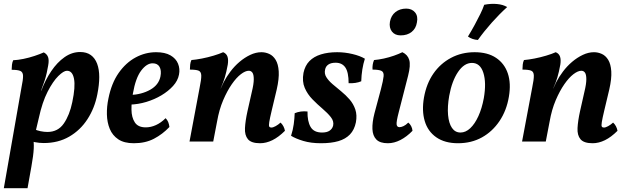

<svg xmlns="http://www.w3.org/2000/svg" viewBox="-20 -740 3277 1004"><path d="M0 244 92 -281Q101 -324 100.5 -343.5Q100 -363 86.5 -369Q73 -375 41 -375Q41 -388 42.5 -401Q44 -414 49 -425Q73 -426 102.5 -432Q132 -438 160.5 -447.5Q189 -457 209 -466Q226 -457 231.5 -441Q237 -425 232 -398Q229 -380 224.5 -359.5Q220 -339 213.5 -319Q207 -299 200 -281L189 -249L152 -24Q158 2 156.5 36.5Q155 71 144 132L124 244ZM125 -7 159 -65Q172 -58 191.5 -54Q211 -50 228 -50Q283 -50 313.5 -94Q344 -138 358 -206Q375 -286 367 -328Q359 -370 330 -370Q313 -370 285 -342.5Q257 -315 229 -260.5Q201 -206 183 -123L164 -43L122 -50L174 -266H196Q217 -322 248 -368Q279 -414 317.5 -441Q356 -468 399 -468Q433 -468 455 -452Q477 -436 488 -406.5Q499 -377 499 -337Q499 -297 489 -247Q475 -175 437.5 -117Q400 -59 342 -25.5Q284 8 209 8Q186 8 163 3.5Q140 -1 125 -7Z M680 9Q629 9 598.5 -11.5Q568 -32 554 -66Q540 -100 539 -141.5Q538 -183 547 -225Q563 -305 600.5 -358.5Q638 -412 689 -439.5Q740 -467 796 -467Q843 -467 871.5 -450.5Q900 -434 911 -407Q922 -380 916 -350Q910 -318 885 -290.5Q860 -263 824 -241.5Q788 -220 745 -207Q702 -194 658 -193L661 -243Q722 -246 766 -271Q810 -296 819 -340Q825 -371 814.5 -390Q804 -409 778 -409Q747 -409 718 -370.5Q689 -332 675 -251Q667 -207 667.5 -166.5Q668 -126 685 -100Q702 -74 742 -74Q769 -74 795.5 -86Q822 -98 846 -122Q855 -113 859.5 -102Q864 -91 866 -76Q830 -38 785 -14.5Q740 9 680 9Z M971 0 1024 -282Q1033 -325 1032.5 -345Q1032 -365 1018.5 -370.5Q1005 -376 973 -376Q973 -389 974.5 -402.5Q976 -416 981 -426Q1005 -428 1036 -434Q1067 -440 1097 -449Q1127 -458 1147 -467Q1164 -460 1169.5 -444Q1175 -428 1171 -402Q1164 -363 1155.5 -335Q1147 -307 1134 -278L1115 -104L1095 0ZM1347 -467Q1368 -467 1388 -458Q1408 -449 1421.5 -427Q1435 -405 1437.5 -367Q1440 -329 1427 -272L1401 -163Q1391 -121 1388 -102Q1385 -83 1388 -78Q1391 -73 1399 -73Q1408 -73 1421.5 -80.5Q1435 -88 1447 -99Q1456 -91 1462 -79.5Q1468 -68 1470 -56Q1437 -23 1404.5 -7Q1372 9 1340 9Q1294 9 1276.5 -12Q1259 -33 1261 -70.5Q1263 -108 1274 -158L1297 -260Q1307 -301 1307 -325.5Q1307 -350 1300 -360Q1293 -370 1281 -370Q1263 -370 1239.5 -352Q1216 -334 1192 -299.5Q1168 -265 1147 -216Q1126 -167 1115 -104L1110 -226L1150 -311Q1164 -338 1185 -366Q1206 -394 1232.5 -416.5Q1259 -439 1288.5 -453Q1318 -467 1347 -467Z M1743 -467Q1783 -467 1823 -457.5Q1863 -448 1888 -433Q1871 -380 1869 -315Q1855 -309 1838 -306.5Q1821 -304 1803 -305Q1803 -362 1786 -387Q1769 -412 1735 -412Q1711 -412 1697 -402.5Q1683 -393 1680 -376Q1675 -355 1686.5 -336.5Q1698 -318 1719 -300Q1740 -282 1764 -262.5Q1788 -243 1808 -220Q1828 -197 1838 -167.5Q1848 -138 1841 -100Q1833 -61 1810 -37Q1787 -13 1749.5 -2Q1712 9 1658 9Q1606 9 1566 -3Q1526 -15 1502 -30Q1512 -61 1516 -90.5Q1520 -120 1521 -148Q1552 -161 1588 -157Q1587 -106 1604 -76.5Q1621 -47 1664 -47Q1690 -47 1704 -57Q1718 -67 1722 -83Q1727 -106 1710 -127.5Q1693 -149 1666.5 -171.5Q1640 -194 1614 -220.5Q1588 -247 1573.5 -280.5Q1559 -314 1567 -359Q1575 -397 1598 -420.5Q1621 -444 1658 -455.5Q1695 -467 1743 -467Z M2008 9Q1967 9 1948 -10.5Q1929 -30 1927.5 -65Q1926 -100 1938 -147L1972 -274Q1984 -320 1986 -341.5Q1988 -363 1974.5 -369.5Q1961 -376 1928 -376Q1927 -389 1929 -402Q1931 -415 1936 -426Q1960 -428 1987.5 -434Q2015 -440 2040.5 -449Q2066 -458 2084 -467Q2112 -454 2120 -426.5Q2128 -399 2114 -344L2065 -153Q2052 -103 2054 -89Q2056 -75 2069 -75Q2078 -75 2090 -80.5Q2102 -86 2115 -99Q2124 -92 2130 -80.5Q2136 -69 2137 -56Q2107 -25 2074 -8Q2041 9 2008 9ZM2075 -555Q2045 -555 2029.5 -575Q2014 -595 2019 -626Q2025 -659 2048 -677Q2071 -695 2104 -695Q2134 -695 2150.5 -675Q2167 -655 2160 -622Q2155 -591 2132.5 -573Q2110 -555 2075 -555Z M2375 9Q2306 9 2261.5 -22Q2217 -53 2201 -107Q2185 -161 2197 -230Q2210 -303 2246.5 -355.5Q2283 -408 2338.5 -437.5Q2394 -467 2462 -467Q2530 -467 2574 -437.5Q2618 -408 2635.5 -356Q2653 -304 2641 -234Q2629 -162 2592 -107Q2555 -52 2500 -21.5Q2445 9 2375 9ZM2388 -47Q2415 -47 2439 -69.5Q2463 -92 2481.5 -132.5Q2500 -173 2510 -227Q2524 -308 2507.5 -359.5Q2491 -411 2448 -411Q2407 -411 2375 -363.5Q2343 -316 2329 -239Q2319 -182 2323 -138.5Q2327 -95 2343.5 -71Q2360 -47 2388 -47ZM2512 -715Q2547 -722 2579 -719Q2611 -716 2632 -703Q2591 -666 2551 -621Q2511 -576 2479 -531Q2449 -533 2427 -549Q2446 -580 2462.5 -610.5Q2479 -641 2492 -667.5Q2505 -694 2512 -715Z M2710 0 2763 -282Q2772 -325 2771.5 -345Q2771 -365 2757.5 -370.5Q2744 -376 2712 -376Q2712 -389 2713.5 -402.5Q2715 -416 2720 -426Q2744 -428 2775 -434Q2806 -440 2836 -449Q2866 -458 2886 -467Q2903 -460 2908.5 -444Q2914 -428 2910 -402Q2903 -363 2894.5 -335Q2886 -307 2873 -278L2854 -104L2834 0ZM3086 -467Q3107 -467 3127 -458Q3147 -449 3160.5 -427Q3174 -405 3176.5 -367Q3179 -329 3166 -272L3140 -163Q3130 -121 3127 -102Q3124 -83 3127 -78Q3130 -73 3138 -73Q3147 -73 3160.5 -80.5Q3174 -88 3186 -99Q3195 -91 3201 -79.5Q3207 -68 3209 -56Q3176 -23 3143.5 -7Q3111 9 3079 9Q3033 9 3015.5 -12Q2998 -33 3000 -70.5Q3002 -108 3013 -158L3036 -260Q3046 -301 3046 -325.5Q3046 -350 3039 -360Q3032 -370 3020 -370Q3002 -370 2978.5 -352Q2955 -334 2931 -299.5Q2907 -265 2886 -216Q2865 -167 2854 -104L2849 -226L2889 -311Q2903 -338 2924 -366Q2945 -394 2971.5 -416.5Q2998 -439 3027.5 -453Q3057 -467 3086 -467Z"/></svg>

Font: Vollkorn SemiBold
Style: Italic
Weight: 600
Italic angle: -11°
Designer: Friedrich Althausen
Foundry: Friedrich Althausen
Version: Version 5.000